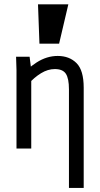

<svg xmlns="http://www.w3.org/2000/svg" viewBox="-20 -708 478 915"><path d="M56.6 -437.5H121.1L128.9 -375V0H58.6V-374ZM241.2 -378.9Q208 -378.9 175.3 -358.9Q142.6 -338.9 114.3 -306.6L79.1 -336.9Q106.4 -379.9 154.8 -410.6Q203.1 -441.4 254.9 -441.4Q310.5 -441.4 344.7 -407.2Q378.9 -373 378.9 -290V187.5H308.6V-282.2Q308.6 -334 293.9 -356.4Q279.3 -378.9 241.2 -378.9ZM305.7 -687.5 261.7 -500H168L161.1 -687.5Z"/></svg>

Font: Sudo Var
Style: Regular
Weight: 400
Monospace: yes
Designer: Jens Kutilek
Foundry: Jens Kutilek
Version: Version 0.065;FEAKit 1.0